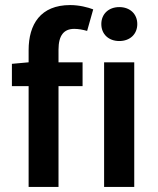

<svg xmlns="http://www.w3.org/2000/svg" viewBox="-20 -738 622 758"><path d="M93 0H211V-398H306V-492H211V-542C211 -598 232 -624 273 -624C289 -624 306 -621 324 -616L348 -701C327 -709 293 -718 257 -718C140 -718 93 -642 93 -540V-492L27 -486V-398H93ZM391 0H510V-492H391ZM451 -576C493 -576 522 -603 522 -643C522 -683 493 -710 451 -710C409 -710 380 -683 380 -643C380 -603 409 -576 451 -576Z"/></svg>

Font: Source Sans Pro Semibold
Style: Regular
Weight: 600
Designer: Paul D. Hunt
Foundry: Adobe Systems Incorporated
Version: Version 3.006;hotconv 1.0.111;makeotfexe 2.5.65597